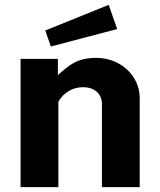

<svg xmlns="http://www.w3.org/2000/svg" viewBox="-20 -773 659 793"><path d="M221 0V-353C243 -391 281 -413 323 -413C368 -413 401 -387 401 -344V0H557V-368C557 -463 475 -534 378 -534C297 -534 265 -503 219 -463V-530H65V0ZM167 -647 190 -581 464 -653 429 -753Z"/></svg>

Font: Cheyenne Sans
Style: Bold
Weight: 700
Designer: The Public Sans project authors (U.S. Web Design System), Libre Franklin designed by Pablo Impallari and Rodrigo Fuenzal
Foundry: The Cheyenne Sans Project Authors
Version: Version 2.007